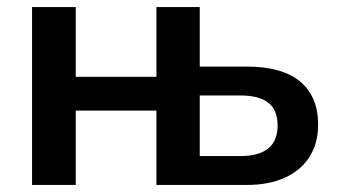

<svg xmlns="http://www.w3.org/2000/svg" viewBox="-20 -525 956 545"><path d="M71 0V-505H195V-307H424V-505H547V-336H680Q781 -336 832 -293.5Q883 -251 883 -171Q883 -119 859 -80.5Q835 -42 789.5 -21Q744 0 680 0H424V-211H195V0ZM547 -82H663Q714.4 -82 741.2 -103.5Q768 -125 768 -169Q768 -212.9 741.5 -233.5Q715 -254 663 -254H547Z"/></svg>

Font: Mulish ExtraLight
Style: Regular
Weight: 200
Designer: Vernon Adams
Foundry: Vernon Adams
Version: Version 3.603